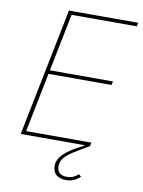

<svg xmlns="http://www.w3.org/2000/svg" viewBox="-97 -764 766 1032"><g transform="rotate(10 286.0 -248.0)"><path d="M54 0 194 -698H572L568 -678H212L149 -364H493L489 -344H145L80 -20H436L432 0Q381 29 348 50Q315 71 299.5 90.5Q284 110 284 136Q284 160 298.5 172Q313 184 335 184Q359 184 375 176Q391 168 400 159L413 170Q401 183 381 192.5Q361 202 335 202Q304 202 283.5 186Q263 170 263 136Q263 118 274 97.5Q285 77 315.5 53.5Q346 30 402 3L401 0Z"/></g></svg>

Font: IBM Plex Sans Thin
Style: Italic
Weight: 250
Italic angle: -11.31°
Designer: Mike Abbink, Paul van der Laan, Pieter van Rosmalen
Foundry: Bold Monday
Version: Version 3.201